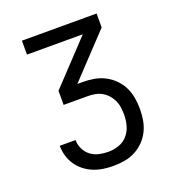

<svg xmlns="http://www.w3.org/2000/svg" viewBox="-133 -626 866 947"><g transform="rotate(-20 300.0 -152.5)"><path d="M302 215Q275 215 248.5 211Q222 207 197.5 197Q173 187 152 170.5Q131 154 116 132Q101 110 93.5 84Q86 58 86 31H169Q169 56 180 78.5Q191 101 210 115.5Q229 130 253.5 135.5Q278 141 302 141Q330 141 357.5 131.5Q385 122 403.5 100.5Q422 79 429.5 51.5Q437 24 437 -5Q437 -24 434.5 -43Q432 -62 424 -79.5Q416 -97 403 -111.5Q390 -126 373.5 -135.5Q357 -145 338 -148.5Q319 -152 300 -152H173V-226L381 -447H88V-520H480V-447L272 -226H300Q330 -226 359 -221Q388 -216 414.5 -202.5Q441 -189 462.5 -167.5Q484 -146 497 -119.5Q510 -93 515 -63.5Q520 -34 520 -4Q520 25 515 54Q510 83 497 109.5Q484 136 463 157Q442 178 416 191.5Q390 205 360.5 210Q331 215 302 215Z"/></g></svg>

Font: Iosevka Meiseki Sans
Style: Regular
Weight: 400
Monospace: yes
Designer: Belleve Invis
Foundry: Belleve Invis
Version: Version 11.2.6; ttfautohint (v1.8.4)